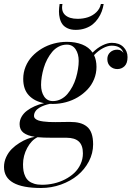

<svg xmlns="http://www.w3.org/2000/svg" viewBox="-62 -679 657 959"><path d="M250 -658.9Q242.7 -623 263.4 -604Q284.2 -585 325.9 -585Q353.5 -585 377.7 -593Q401.9 -601.1 419.4 -618.2Q437 -635.3 441.9 -658.9H455.8Q452.6 -639.6 446.2 -621.9Q439.7 -604.2 428.1 -587.2Q416.5 -570.1 401.2 -557.6Q386 -545.2 364 -537.5Q342 -529.8 315.9 -529.8Q292.7 -529.8 276 -537.5Q259.3 -545.2 250.1 -557.5Q241 -569.8 236.7 -587.2Q232.4 -604.5 232.5 -621.9Q232.7 -639.4 235.8 -658.9ZM201.9 -159.9Q196.8 -159.9 187.5 -160.4Q172.4 -157.2 159.2 -152.5Q146 -147.7 133.9 -140.5Q121.8 -133.3 114.9 -122.9Q107.9 -112.5 107.9 -100.1Q107.9 -92.3 114 -86.5Q120.1 -80.8 129.6 -77.5Q139.2 -74.2 153.8 -72.3Q168.5 -70.3 182.6 -69.7Q196.8 -69.1 215.1 -69.1Q233.4 -69.1 253.1 -69.6Q272.7 -70.1 285.9 -70.1Q315.2 -70.1 336.1 -64.6Q356.9 -59.1 372.4 -46.4Q387.9 -33.7 395.5 -11.7Q403.1 10.3 403.1 42Q403.1 86.4 382 127Q360.8 167.5 325.7 196.5Q290.5 225.6 242.7 242.8Q194.8 260 143.1 260Q-42 260 -42 155Q-42 128.9 -31 105.3Q-20 81.8 -3.2 65.1Q13.7 48.3 34.8 35.2Q55.9 22 75.3 14.6Q94.7 7.3 111.6 4.4Q75 -1.2 55.4 -16Q35.9 -30.8 35.9 -59.1Q35.9 -78.6 45.8 -95.9Q55.7 -113.3 72.9 -126.2Q90.1 -139.2 111.5 -148.6Q132.8 -158 158 -163.8Q110.1 -172.9 82 -202.8Q54 -232.7 54 -284.9Q54 -317.1 65.9 -346.3Q77.9 -375.5 98.8 -397.7Q119.6 -419.9 147.1 -436.4Q174.6 -452.9 206.7 -461.4Q238.8 -470 272 -470Q314.7 -470 348.3 -456.8Q381.8 -443.6 400.4 -416.3Q424.3 -440.2 450 -452.6Q475.6 -465.1 496.1 -465.1Q533 -465.1 554 -444.6Q575 -424.1 575 -394Q575 -363 560.1 -348.5Q545.2 -334 523.9 -334Q503.7 -334 488.9 -347.3Q474.1 -360.6 474.1 -384Q474.1 -404.8 488.3 -417.8Q502.4 -430.9 523.9 -430.9Q535.4 -430.9 543.7 -425.4Q552 -419.9 554.9 -414.1Q543.5 -450.9 496.1 -450.9Q476.3 -450.9 453 -438.8Q429.7 -426.8 407.7 -403.6Q419.9 -378.4 419.9 -345Q419.9 -312.7 408 -283.6Q396 -254.4 375.1 -232.2Q354.2 -210 326.8 -193.5Q299.3 -177 267.2 -168.5Q235.1 -159.9 201.9 -159.9ZM201.9 -174.1Q223.4 -174.1 242.3 -183.7Q261.2 -193.4 275 -209.7Q288.8 -226.1 299.8 -246.7Q310.8 -267.3 317.5 -290Q324.2 -312.7 327.6 -334.4Q331.1 -356 331.1 -375Q331.1 -409.7 315.6 -432.9Q300 -456.1 272 -456.1Q250.5 -456.1 231.6 -446.3Q212.6 -436.5 198.9 -420.2Q185.1 -403.8 174.2 -383.2Q163.3 -362.5 156.6 -339.8Q149.9 -317.1 146.5 -295.5Q143.1 -273.9 143.1 -254.9Q143.1 -220.2 158.4 -197.1Q173.8 -174.1 201.9 -174.1ZM53 142.1Q53 160.4 55.5 175Q58.1 189.7 64.6 202.9Q71 216.1 81.7 224.9Q92.3 233.6 109 238.8Q125.7 243.9 147.9 243.9Q177.7 243.9 207.2 237.2Q236.6 230.5 262.7 217Q288.8 203.6 308.7 185.1Q328.6 166.5 340.3 141.1Q352.1 115.7 352.1 86.9Q352.1 46.9 331.8 28Q311.5 9 270 9H199Q152.6 9 125.7 6.3Q95 20.8 74 59.7Q53 98.6 53 142.1Z"/></svg>

Font: Bodoni* 16
Style: Italic
Weight: 400
Italic angle: -13°
Version: Version 2.000